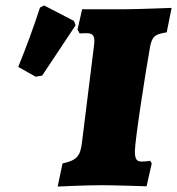

<svg xmlns="http://www.w3.org/2000/svg" viewBox="-20 -681 651 706"><path d="M258 -588 252 -604 142 -661 127 -653C103 -579 76 -506 47 -435L111 -399L135 -403ZM532 -510C540 -547 548 -555 593 -562L611 -652C611 -652 482 -647 441 -647H282L265 -572L273 -558C273 -558 287 -559 297 -559C318 -559 327 -553 327 -530C327 -524 326 -517 325 -508L282 -162C276 -107 264 -92 210 -80L192 5C192 5 294 0 356 0C397 0 519 4 519 4L538 -80L532 -90C532 -90 521 -87 501 -87C483 -87 476 -95 476 -125C476 -164 515 -416 532 -510Z"/></svg>

Font: Alegreya SC Black
Style: Italic
Weight: 900
Italic angle: -7°
Designer: Juan Pablo del Peral
Foundry: Huerta Tipografica
Version: Version 2.007;PS 002.007;hotconv 1.0.88;makeotf.lib2.5.64775